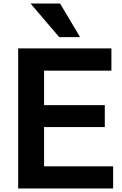

<svg xmlns="http://www.w3.org/2000/svg" viewBox="-20 -1058 685 1078"><path d="M82 0V-786.1H605.5V-661.1H227.5V-467.8H568.4V-344.7H227.5V-124H615.2V0ZM151.4 -1038.1H317.4L429.7 -849.6H312.5Z"/></svg>

Font: Gothic A1 ExtraBold
Style: Regular
Weight: 800
Designer: HanYang I&C Co.,Ltd.
Foundry: HanYang I&C Co.,Ltd.
Version: Version 2.50